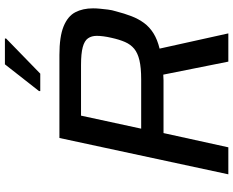

<svg xmlns="http://www.w3.org/2000/svg" viewBox="-104 -846 950 782"><g transform="rotate(-90 371.0 -455.0)"><path d="M52 0 200 -688H538Q613 -688 654.5 -671Q696 -654 712 -623.5Q728 -593 728 -551Q728 -538 726.5 -522.5Q725 -507 723 -490.5Q721 -474 716 -458Q707 -423 696 -394.5Q685 -366 668.5 -343.5Q652 -321 626.5 -305Q601 -289 564 -280L626 0H511L458 -265Q447 -264 434.5 -264Q422 -264 408 -264H220L162 0ZM238 -355H439Q486 -355 516 -362Q546 -369 563.5 -383.5Q581 -398 591 -421Q601 -444 608 -476Q612 -493 614 -508.5Q616 -524 616 -536Q616 -557 606 -571.5Q596 -586 570 -593Q544 -600 497 -600H291ZM391 -766V-771L500 -910H605V-905L462 -766Z"/></g></svg>

Font: Saira SemiExpanded Medium
Style: Italic
Weight: 500
Width: 6
Italic angle: -12°
Designer: Hector Gatti with collaboration of the Omnibus-Type team
Foundry: Omnibus-Type
Version: Version 1.101